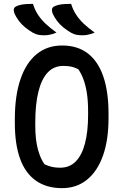

<svg xmlns="http://www.w3.org/2000/svg" viewBox="-20 -956 640 996"><path d="M302 -720Q382 -720 435.5 -679Q489 -638 516 -559Q543 -480 543 -366V-344Q543 -229 514 -148Q485 -67 431 -23.5Q377 20 302 20Q221 20 166 -19Q111 -58 84 -133Q57 -208 57 -317V-339Q57 -459 86 -544.5Q115 -630 170 -675Q225 -720 302 -720ZM163 -305Q163 -230 177 -180Q191 -130 211 -104Q232 -94 250.5 -90Q269 -86 292 -86Q341 -86 373 -118.5Q405 -151 421 -212.5Q437 -274 437 -360V-378Q437 -433 430.5 -474Q424 -515 412.5 -545.5Q401 -576 386 -597Q366 -607 349 -610.5Q332 -614 308 -614Q259 -614 227 -579.5Q195 -545 179 -479.5Q163 -414 163 -322ZM151 -936Q160 -906 176.5 -880.5Q193 -855 217 -832.5Q241 -810 273 -787Q261 -782 251 -779Q241 -776 231 -774.5Q221 -773 209 -773Q192 -773 179 -775.5Q166 -778 151 -786Q129 -799 110.5 -814Q92 -829 78 -847.5Q64 -866 55 -886Q50 -900 52 -909.5Q54 -919 66 -924Q77 -929 89.5 -931.5Q102 -934 117.5 -935Q133 -936 151 -936ZM349 -936Q358 -906 374.5 -880.5Q391 -855 415 -832.5Q439 -810 471 -787Q459 -782 449 -779Q439 -776 429 -774.5Q419 -773 407 -773Q390 -773 377 -775.5Q364 -778 349 -786Q327 -799 308.5 -814Q290 -829 276 -847.5Q262 -866 253 -886Q248 -900 250 -909.5Q252 -919 264 -924Q275 -929 287.5 -931.5Q300 -934 315.5 -935Q331 -936 349 -936Z"/></svg>

Font: Recursive Monospace Casual Medium
Style: Regular
Weight: 500
Version: Version 1.047